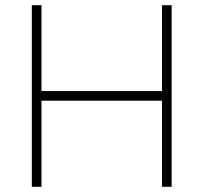

<svg xmlns="http://www.w3.org/2000/svg" viewBox="-20 -716 780 736"><path d="M102 0V-696H139V-367H601V-696H638V0H601V-330H139V0Z"/></svg>

Font: M Major Mono Display
Style: Regular
Weight: 400
Designer: Emre Parlak
Foundry: Emre Parlak
Version: Version 2.000; ttfautohint (v1.8) -l 8 -r 50 -G 200 -x 14 -D